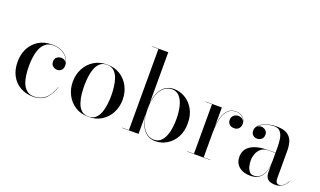

<svg xmlns="http://www.w3.org/2000/svg" viewBox="-77 -1199 2761 1657"><g transform="rotate(20 1303.5 -370.0)"><path d="M275 10Q209.5 10 158 -18.8Q106.5 -47.5 77 -101.2Q47.5 -155 47.5 -230Q47.5 -295 74.2 -349.5Q101 -404 153 -437Q205 -470 280.5 -470Q331.5 -470 368.5 -452Q405.5 -434 425.2 -403.5Q445 -373 445 -336Q445 -309 429.5 -294Q414 -279 391 -279Q378.5 -279 365.2 -284.8Q352 -290.5 343 -302.8Q334 -315 334 -335Q334 -361.5 351 -375.2Q368 -389 391 -389Q412.5 -389 428.2 -375.8Q444 -362.5 444 -336H442.5Q442.5 -367.5 429.2 -391.8Q416 -416 394.2 -432.8Q372.5 -449.5 345.5 -458Q318.5 -466.5 290.5 -466.5Q246 -466.5 218.5 -443.2Q191 -420 176.5 -383.5Q162 -347 157 -306.2Q152 -265.5 152 -230Q152 -187 157.2 -145Q162.5 -103 176.5 -69.2Q190.5 -35.5 216 -15Q241.5 5.5 281.5 5.5Q327.5 5.5 360.5 -13.8Q393.5 -33 416 -66.5Q438.5 -100 452 -142.5H454.5Q435 -77.5 393 -33.8Q351 10 275 10Z M783 10Q713 10 661.5 -23Q610 -56 582 -110.5Q554 -165 554 -230Q554 -295 582 -349.5Q610 -404 661.5 -437Q713 -470 783 -470Q854 -470 905.2 -437Q956.5 -404 984.2 -349.5Q1012 -295 1012 -230Q1012 -165 984.2 -110.5Q956.5 -56 905.2 -23Q854 10 783 10ZM783 7.5Q824 7.5 848.8 -16Q873.5 -39.5 886 -76Q898.5 -112.5 903 -153.8Q907.5 -195 907.5 -230Q907.5 -265.5 903 -306.5Q898.5 -347.5 886 -384Q873.5 -420.5 848.8 -444Q824 -467.5 783 -467.5Q742 -467.5 717.2 -444Q692.5 -420.5 680 -384Q667.5 -347.5 663.2 -306.5Q659 -265.5 659 -230Q659 -195 663.2 -153.8Q667.5 -112.5 680 -76Q692.5 -39.5 717.2 -16Q742 7.5 783 7.5Z M1398 10Q1331 10 1290.5 -40.2Q1250 -90.5 1241.5 -181.5V0H1091V-2.5H1152V-747.5H1091V-750H1241.5V-278.5Q1250 -370 1290.5 -419.5Q1331 -469 1398 -469Q1452.5 -469 1501 -440.5Q1549.5 -412 1579.8 -358.5Q1610 -305 1610 -230Q1610 -155 1579.8 -101.2Q1549.5 -47.5 1501 -18.8Q1452.5 10 1398 10ZM1382.5 2Q1424.5 2 1451.5 -28Q1478.5 -58 1491.8 -110.5Q1505 -163 1505 -230Q1505 -297 1491.8 -349.2Q1478.5 -401.5 1451.5 -431.2Q1424.5 -461 1382.5 -461Q1343.5 -461 1311.5 -435.2Q1279.5 -409.5 1260.5 -358Q1241.5 -306.5 1241.5 -230Q1241.5 -153.5 1260.5 -101.8Q1279.5 -50 1311.5 -24Q1343.5 2 1382.5 2Z M1836.5 -222.5Q1836.5 -269.5 1842 -313.5Q1847.5 -357.5 1861.8 -393Q1876 -428.5 1901.8 -449.2Q1927.5 -470 1966.5 -470Q1994.5 -470 2014.8 -458.8Q2035 -447.5 2046 -429Q2057 -410.5 2057 -388.5Q2057 -363 2041.8 -345.5Q2026.5 -328 1999 -328Q1970.5 -328 1954.8 -343.5Q1939 -359 1939 -381.5Q1939 -411 1958 -426Q1977 -441 1998.5 -441Q2015 -441 2028.2 -433.8Q2041.5 -426.5 2049 -414.8Q2056.5 -403 2056.5 -388.5H2054.5Q2054.5 -410 2043.8 -427.8Q2033 -445.5 2013.5 -456.5Q1994 -467.5 1966.5 -467.5Q1927.5 -467.5 1902.5 -446.5Q1877.5 -425.5 1863.5 -390.2Q1849.5 -355 1844.2 -311.2Q1839 -267.5 1839 -222.5ZM1839 -460V-2.5H1899V0H1688.5V-2.5H1749.5V-457.5H1688.5V-460Z M2499.5 10Q2476 10 2455 3.8Q2434 -2.5 2421 -21Q2408 -39.5 2408 -75V-304.5Q2408 -340.5 2402.5 -377Q2397 -413.5 2378.2 -438Q2359.5 -462.5 2319.5 -462.5Q2292 -462.5 2264.5 -455.5Q2237 -448.5 2214.5 -436Q2192 -423.5 2178.2 -405.8Q2164.5 -388 2164.5 -366H2162.5Q2162.5 -391.5 2179.2 -406.2Q2196 -421 2216 -421Q2237.5 -421 2255.2 -407.2Q2273 -393.5 2273 -368Q2273 -338 2254.8 -324.5Q2236.5 -311 2216 -311Q2193 -311 2177.2 -325Q2161.5 -339 2161.5 -366Q2161.5 -389.5 2176.2 -408.2Q2191 -427 2216.2 -440.2Q2241.5 -453.5 2273.5 -460.8Q2305.5 -468 2339.5 -468Q2408.5 -468 2442.2 -444Q2476 -420 2486.8 -382.5Q2497.5 -345 2497.5 -304.5V-46Q2497.5 -28 2504.8 -14.8Q2512 -1.5 2533.5 -1.5Q2551 -1.5 2572 -18.2Q2593 -35 2605 -63.5L2607 -61.5Q2594 -30 2565.2 -10Q2536.5 10 2499.5 10ZM2269 10Q2204 10 2165.2 -23.2Q2126.5 -56.5 2126.5 -113.5Q2126.5 -180.5 2182.8 -216.2Q2239 -252 2345.5 -252H2454.5V-249.5H2345.5Q2301.5 -249.5 2276.2 -228Q2251 -206.5 2240.2 -176Q2229.5 -145.5 2229.5 -118Q2229.5 -93 2235.5 -66Q2241.5 -39 2256.5 -20.2Q2271.5 -1.5 2297.5 -1.5Q2327.5 -1.5 2352.5 -19.8Q2377.5 -38 2392.8 -77.5Q2408 -117 2408 -180.5H2410Q2410 -123.5 2396 -80.5Q2382 -37.5 2351 -13.8Q2320 10 2269 10Z"/></g></svg>

Font: Bodoni Moda 72pt
Style: Regular
Weight: 400
Designer: Owen Earl
Foundry: indestructible type
Version: Version 2.005